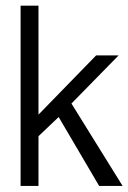

<svg xmlns="http://www.w3.org/2000/svg" viewBox="-20 -645 441 660"><path d="M320.8 -5.9 181.6 -242.7 112.3 -176.8V-5.9H50.8V-625.5H112.3V-251L310.5 -454.6H387.7L225.6 -289.1L401.4 -5.9Z"/></svg>

Font: RIT Meera New
Style: Regular
Weight: 400
Designer: Hussain K H
Foundry: RIT
Version: 1.6.2